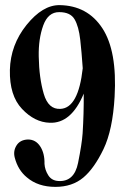

<svg xmlns="http://www.w3.org/2000/svg" viewBox="-20 -730 494 750"><path d="M153.8 -89.8Q155.3 -66.4 168.5 -45.4Q181.6 -24.4 208.5 -22.9Q270 -19.5 284.9 -93.5Q299.8 -167.5 302.7 -208.5Q307.6 -285.2 307.1 -364.3Q258.3 -246.6 173.8 -250.5Q115.2 -252.4 65.9 -304.7Q16.6 -356.9 18.6 -456.5Q21 -554.7 83.7 -632.6Q146.5 -710.4 212.4 -710Q321.8 -708.5 379.9 -619.6Q438 -530.8 427.7 -352.5Q420.4 -222.7 384.3 -147.5Q348.1 -72.3 305.7 -36.6Q262.2 0 196.3 0Q128.4 0 85 -37.1Q50.3 -65.4 37.6 -114.3Q30.8 -140.1 44.7 -162.1Q58.6 -184.1 89.4 -185.1Q119.6 -185.1 137.2 -158Q154.8 -130.9 153.8 -89.8ZM211.4 -682.6Q168 -683.1 148.9 -630.6Q129.9 -578.1 131.3 -509.3Q132.8 -425.3 150.9 -363.5Q168.9 -301.8 216.3 -304.7Q286.1 -308.1 303.2 -463.4Q298.8 -526.9 293.5 -574.2Q287.6 -627 271.2 -654.8Q254.9 -682.6 211.4 -682.6Z"/></svg>

Font: Bertholdr Mainzer Fraktur
Style: Regular
Weight: 400
Designer: Peter Wiegel, original typeface by Carl Albert Fahrenwaldt 1901
Foundry: Peter Wiegel
Version: Version 1.000 2010 initial release